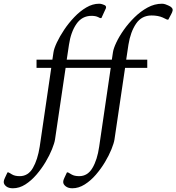

<svg xmlns="http://www.w3.org/2000/svg" viewBox="-146 -770 946 1030"><path d="M-77 240Q-100 240 -113 229.5Q-126 219 -126 206Q-126 197 -120 185L-106 155H-100L-81 166Q-66 175 -40 175Q5 175 30.5 131Q56 87 67 17L129 -406H50V-450H135L141 -490Q144 -510 159 -542Q174 -574 198 -610Q222 -646 252.5 -678Q283 -710 317 -730Q351 -750 386 -750Q394 -750 402 -747.5Q410 -745 414 -743Q423 -739 423 -731Q423 -726 420 -721Q417 -716 414 -708L398 -673H391L381 -678Q367 -685 345 -685Q294 -685 264 -641.5Q234 -598 224 -530L212 -450H454L460 -490Q463 -510 478 -542Q493 -574 518 -609.5Q543 -645 575.5 -677Q608 -709 645.5 -729.5Q683 -750 723 -750Q732 -750 741 -747Q750 -744 756 -741Q783 -730 780 -713Q778 -704 773 -695L757 -665H750L727 -676Q702 -687 667 -687Q614 -687 584 -643Q554 -599 543 -530L531 -450H644V-406H525L468 -21Q465 -2 452 30.5Q439 63 417.5 99Q396 135 368.5 167Q341 199 308.5 219.5Q276 240 242 240Q220 240 206.5 229.5Q193 219 193 206Q193 197 199 185L213 155H219L238 166Q253 175 279 175Q324 175 350 131Q376 87 386 17L448 -406H206L149 -21Q146 -2 133 30.5Q120 63 98.5 99Q77 135 49.5 167Q22 199 -10 219.5Q-42 240 -77 240Z"/></svg>

Font: Spectral SC
Style: Italic
Weight: 400
Italic angle: -10°
Designer: Jean-Baptiste Levee
Foundry: Production Type
Version: Version 2.001